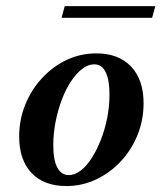

<svg xmlns="http://www.w3.org/2000/svg" viewBox="-20 -605 539 636"><path d="M200 11.3Q125.8 11.3 84.7 -31.9Q43.5 -75 43.5 -153.2Q43.5 -208.9 63.7 -258.5Q83.9 -308.1 119.4 -346.4Q154.8 -384.7 200.8 -406.5Q246.8 -428.2 299.2 -428.2Q372.6 -428.2 414.1 -384.7Q455.6 -341.1 455.6 -262.9Q455.6 -207.3 435.5 -157.7Q415.3 -108.1 379.8 -70.2Q344.4 -32.3 298 -10.5Q251.6 11.3 200 11.3ZM208.1 -25Q227.4 -25 247.2 -39.9Q266.9 -54.8 283.9 -81.5Q300.8 -108.1 314.1 -141.9Q327.4 -175.8 335.1 -214.5Q342.7 -253.2 342.7 -291.9Q342.7 -341.1 329.8 -366.5Q316.9 -391.9 291.9 -391.9Q271.8 -391.9 252 -376.6Q232.3 -361.3 214.9 -335.1Q197.6 -308.9 184.7 -274.6Q171.8 -240.3 164.1 -201.6Q156.5 -162.9 156.5 -124.2Q156.5 -75 169.8 -50Q183.1 -25 208.1 -25ZM183.9 -546 194.4 -584.7H494.4L483.9 -546Z"/></svg>

Font: Playfair 9pt
Style: Bold Italic
Weight: 700
Italic angle: -15.6°
Designer: Claus Eggers Sørensen
Foundry: Claus Eggers Sørensen
Version: Version 2.203